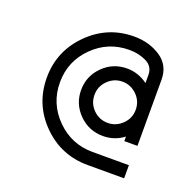

<svg xmlns="http://www.w3.org/2000/svg" viewBox="-93 -577 686 674"><g transform="rotate(20 250.5 -240.0)"><path d="M300 -480Q356 -480 398.5 -452Q441 -424 441 -370V-123H392V-140Q358 -114 315 -114Q262 -114 225 -151Q188 -188 188 -240Q188 -292 225 -329Q262 -366 315 -366Q356 -366 392 -340V-370Q392 -402 363.5 -416Q335 -430 300 -430Q221 -430 165 -374.5Q109 -319 109 -240Q109 -161 165 -105Q221 -49 300 -49H436V0H300Q200 0 130 -70Q60 -140 60 -240Q60 -339 130.5 -409.5Q201 -480 300 -480ZM315 -163Q346 -163 369 -185.5Q392 -208 392 -240Q392 -272 369 -294.5Q346 -317 315 -317Q284 -317 261 -294.5Q238 -272 238 -240Q238 -208 260.5 -185.5Q283 -163 315 -163Z"/></g></svg>

Font: HansKendrickRegular
Style: Regular
Weight: 400
Designer: Alfredo Marco Pradil
Foundry: Hanken Studio
Version: Version 1.000;PS 001.001;hotconv 1.0.56